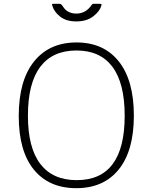

<svg xmlns="http://www.w3.org/2000/svg" viewBox="-20 -974 798 1004"><path d="M78 -367Q78 -553 158 -652.5Q238 -752 380 -752Q522 -752 601 -653Q680 -554 680 -369Q680 -186 601 -88Q522 10 379 10Q236 10 157 -87Q78 -184 78 -367ZM632 -369Q632 -539 568 -624.5Q504 -710 380 -710Q255 -710 190.5 -624.5Q126 -539 126 -369Q126 -201 191 -116.5Q256 -32 381 -32Q632 -32 632 -369ZM510 -945Q502 -915 467.5 -888.5Q433 -862 379 -862Q326 -862 294 -887.5Q262 -913 253 -946Q250 -954 257 -954H292Q296 -954 298.5 -952Q301 -950 304 -947Q306 -945 314.5 -932.5Q323 -920 340 -911.5Q357 -903 379 -903Q429 -903 459 -948Q463 -954 468 -954H503Q509 -954 510.5 -952Q512 -950 510 -945Z"/></svg>

Font: Libre Franklin Thin
Style: Regular
Weight: 250
Designer: Pablo Impallari, Rodrigo Fuenzalida
Foundry: Impallari Type
Version: Version 1.002; ttfautohint (v1.5)